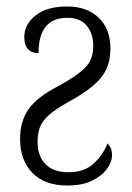

<svg xmlns="http://www.w3.org/2000/svg" viewBox="-20 -563 408 593"><path d="M188 10Q118 10 80 -29Q42 -68 42 -134Q42 -188 68 -225.5Q94 -263 160 -297Q217 -328 242.5 -353.5Q268 -379 268 -421Q268 -459 248 -483.5Q228 -508 188 -508Q99 -508 99 -399Q55 -399 55 -449Q55 -487 89.5 -515Q124 -543 188 -543Q248 -543 284.5 -508.5Q321 -474 321 -413Q321 -375 307.5 -347.5Q294 -320 266 -297Q238 -274 193 -249Q153 -227 132 -208.5Q111 -190 103.5 -170.5Q96 -151 96 -125Q96 -81 120.5 -56Q145 -31 191 -31Q241 -31 270 -58.5Q299 -86 312 -120Q318 -114 322 -105.5Q326 -97 326 -83Q326 -63 310.5 -41.5Q295 -20 264.5 -5Q234 10 188 10Z"/></svg>

Font: Noto Serif Condensed Light
Style: Regular
Weight: 300
Width: 3
Designer: Monotype Design Team
Foundry: Monotype Imaging Inc.
Version: Version 2.013